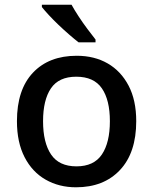

<svg xmlns="http://www.w3.org/2000/svg" viewBox="-20 -786 650 816"><path d="M559 -271Q559 -137 490 -63.5Q421 10 303 10Q231 10 174 -22.5Q117 -55 84.5 -118Q52 -181 52 -271Q52 -405 120 -477Q188 -549 306 -549Q381 -549 437.5 -516.5Q494 -484 526.5 -422Q559 -360 559 -271ZM163 -271Q163 -180 197 -129.5Q231 -79 305 -79Q379 -79 413 -129.5Q447 -180 447 -271Q447 -361 413 -410.5Q379 -460 304 -460Q230 -460 196.5 -410.5Q163 -361 163 -271ZM284 -766Q296 -744 314 -716.5Q332 -689 351.5 -663Q371 -637 386 -618V-606H314Q296 -620 273.5 -639.5Q251 -659 228.5 -680.5Q206 -702 187.5 -722Q169 -742 158 -756V-766Z"/></svg>

Font: Noto Sans Adlam Unjoined Medium
Style: Regular
Weight: 500
Version: Version 3.001